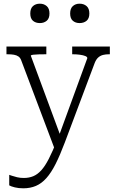

<svg xmlns="http://www.w3.org/2000/svg" viewBox="-20 -789 630 1040"><path d="M315 -33 306 -6 278 23 95 -462Q90 -476 80 -483Q70 -490 55.5 -492.5Q41 -495 21 -495H15V-537H231V-495H226Q208 -495 189.5 -494.5Q171 -494 159 -492.5Q147 -491 147 -487ZM331 -17Q305 52 281 99.5Q257 147 231 176Q205 205 174.5 218Q144 231 106 231Q81 231 60.5 226Q40 221 30 215V158Q33 159 44.5 163Q56 167 72.5 171Q89 175 109 175Q137 175 160 165.5Q183 156 203.5 133.5Q224 111 244.5 71Q265 31 289 -29L297 -47L453 -474Q453 -481 442 -485.5Q431 -490 413 -492.5Q395 -495 376 -495H371V-537H575V-495H570Q553 -495 538.5 -491.5Q524 -488 512.5 -478Q501 -468 493 -448ZM248 -716Q248 -689 233 -676.5Q218 -664 196 -664Q173 -664 158.5 -676.5Q144 -689 144 -716Q144 -743 158.5 -756Q173 -769 196 -769Q218 -769 233 -756Q248 -743 248 -716ZM464 -716Q464 -689 449 -676.5Q434 -664 411 -664Q389 -664 374.5 -676.5Q360 -689 360 -716Q360 -743 374.5 -756Q389 -769 411 -769Q434 -769 449 -756Q464 -743 464 -716Z"/></svg>

Font: Roboto Serif SemiCondensed ExtraLight
Style: Regular
Weight: 250
Width: 4
Designer: Greg Gazdowicz
Foundry: Commercial Type
Version: Version 1.007